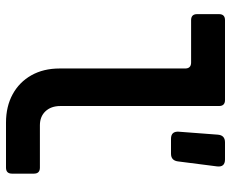

<svg xmlns="http://www.w3.org/2000/svg" viewBox="-85 -685 770 640"><g transform="rotate(90 300.0 -365.0)"><path d="M388.8 0Q334.9 0 294.2 -22.2Q253.6 -44.4 230.9 -84.7Q208.3 -125 208.3 -178.4V-597Q208.3 -617 188.3 -617H47.1Q27.1 -617 27.1 -637V-710Q27.1 -730 47.1 -730H313.4Q333.4 -730 333.4 -710V-181.3Q333.4 -150.3 350.9 -131.6Q368.5 -113 397.6 -113H538.8Q558.8 -113 558.8 -93V-20Q558.8 0 538.8 0ZM442.7 -550Q417.4 -550 419 -575.7L428.9 -706.3Q430.9 -730 454.5 -730H511.4Q537.7 -730 534.7 -703.7L518 -573.1Q515 -550 492.3 -550Z"/></g></svg>

Font: Pitagon Sans Mono
Style: Regular
Weight: 400
Monospace: yes
Designer: Travis Tran
Foundry: Pitagon
Version: Version 1.001;gftools[0.9.26]